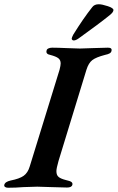

<svg xmlns="http://www.w3.org/2000/svg" viewBox="-54 -878 553 902"><path d="M-34 -9Q-31 -24 -4 -30Q37 -38 57 -52Q77 -66 86 -97L226 -551Q231 -571 231 -580Q231 -596 220 -604.5Q209 -613 182 -620Q160 -624 165 -641Q166 -647 173.5 -650.5Q181 -654 191 -654Q216 -654 260 -652Q300 -650 321 -650Q338 -650 382 -652Q428 -654 453 -654Q473 -654 470 -640Q469 -632 461.5 -627.5Q454 -623 439 -620Q397 -609 379.5 -595.5Q362 -582 352 -550L221 -122Q211 -87 211 -74Q211 -55 221.5 -46.5Q232 -38 256 -32Q275 -28 281.5 -23Q288 -18 286 -10Q283 3 261 3Q237 3 187 1Q141 -1 121 -1Q100 -1 56 1Q20 4 -16 4Q-25 4 -30 0.5Q-35 -3 -34 -9ZM283 -695V-697Q283 -701 290 -715Q337 -791 379 -844Q389 -858 410 -858Q425 -858 452.5 -849Q480 -840 479 -830Q478 -824 474 -819Q470 -814 463 -808Q411 -766 316 -698Q302 -688 293 -688Q285 -688 283 -695Z"/></svg>

Font: EB Garamond SemiBold
Style: Italic
Weight: 600
Italic angle: -17.2°
Designer: Georg Duffner and Octavio Pardo
Foundry: Georg Duffner
Version: Version 1.000